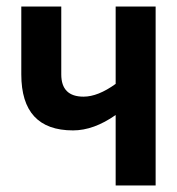

<svg xmlns="http://www.w3.org/2000/svg" viewBox="-20 -566 540 586"><path d="M455 0V-546H333V-310Q279 -271 235 -271Q167 -271 167 -339V-546H45V-339Q45 -168 203 -168Q266 -168 333 -215V0Z"/></svg>

Font: Noto Sans Mono UI Condensed
Style: Bold
Weight: 700
Width: 3
Designer: Monotype Design team
Foundry: Monotype Imaging Inc.
Version: 1.000